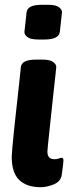

<svg xmlns="http://www.w3.org/2000/svg" viewBox="-20 -774 305 802"><path d="M158 -525Q188 -525 201.5 -515.5Q215 -506 215 -494Q215 -494 212.5 -469Q210 -444 205.5 -405Q201 -366 196.5 -321.5Q192 -277 187.5 -237Q183 -197 180.5 -170.5Q178 -144 178 -142Q178 -125 185 -117Q192 -109 208 -109Q218 -109 226 -112Q234 -115 237 -115Q245 -115 245 -104Q245 -102 243.5 -86Q242 -70 238 -44Q234 -16 205 -4Q176 8 150 8Q92 8 60.5 -22Q29 -52 29 -119Q29 -126 31.5 -156Q34 -186 38.5 -228.5Q43 -271 48 -316.5Q53 -362 57.5 -402.5Q62 -443 64.5 -468Q67 -493 67 -493Q70 -525 130 -525ZM182 -754Q212 -754 225.5 -744.5Q239 -735 239 -723L230 -641Q228 -625 212 -617Q196 -609 167 -609H139Q109 -609 95.5 -618.5Q82 -628 82 -640L91 -722Q94 -754 154 -754Z"/></svg>

Font: Asap VF Beta
Style: Italic
Weight: 400
Italic angle: -6°
Designer: Pablo Cosgaya
Foundry: Pablo Cosgaya
Version: Version 1.007